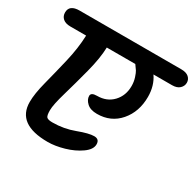

<svg xmlns="http://www.w3.org/2000/svg" viewBox="-176 -845 1150 1126"><g transform="rotate(30 398.5 -281.5)"><path d="M55 -662H743Q777 -662 794 -647Q811 -632 811 -609.5Q811 -587 793.5 -570.5Q776 -554 743 -554H617Q655 -499 655 -424Q655 -323 597 -255.5Q539 -188 445 -188Q400 -188 376.5 -210Q353 -232 353 -257Q353 -280 393 -280Q459 -280 499.5 -323Q540 -366 540 -431Q540 -460 531.5 -486Q523 -512 516 -523Q509 -534 494 -554H301Q299 -481 273 -381Q247 -281 221.5 -193.5Q196 -106 196 -69Q196 -32 205.5 -23Q215 -14 244 -14Q321 -14 391.5 -40.5Q462 -67 497.5 -67Q533 -67 533 -32Q533 3 489 34Q445 65 386 82Q327 99 277 99Q69 99 69 -52Q69 -107 90.5 -190Q112 -273 135 -370Q158 -467 161 -554H55Q21 -554 3.5 -569.5Q-14 -585 -14 -610Q-14 -662 55 -662Z"/></g></svg>

Font: Kalam
Style: Bold
Weight: 700
Version: Version 2.001;PS 1.0;hotconv 1.0.79;makeotf.lib2.5.61930; tt